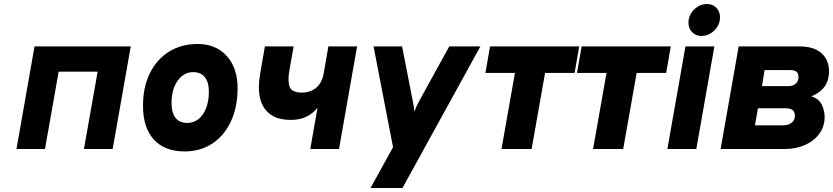

<svg xmlns="http://www.w3.org/2000/svg" viewBox="-20 -742 4148 956"><path d="M62 0 152 -511H631L541 0H398L466 -385H272L204 0Z M899 12Q800 12 746 -47.2Q692 -106.5 692 -216Q692 -308 726 -377Q760 -446 821.2 -484.5Q882.5 -523 964 -523Q1055 -523 1109 -463.2Q1163 -403.5 1163 -303Q1163 -209 1130 -138Q1097 -67 1037.5 -27.5Q978 12 899 12ZM913 -130Q945 -130 969 -149.5Q993 -169 1006.5 -204Q1020 -239 1020 -285Q1020 -332.5 999.8 -357.8Q979.5 -383 941 -383Q910 -383 885.8 -363.2Q861.5 -343.5 847.8 -309Q834 -274.5 834 -230Q834 -180.5 854 -155.2Q874 -130 913 -130Z M1525 0 1561 -206Q1542.5 -180.5 1509.2 -162.8Q1476 -145 1428 -145Q1363.5 -145 1325.5 -173Q1287.5 -201 1275.2 -252.2Q1263 -303.5 1275 -373L1299 -511H1442L1421 -392Q1411.5 -339 1422.2 -310Q1433 -281 1484 -281Q1507 -281 1529.2 -289.8Q1551.5 -298.5 1568.5 -319.8Q1585.5 -341 1592 -378L1615 -511H1758L1668 0Z M1825 194 1937 -9 1840 -511H1982L2036 -235Q2038.5 -224.5 2040.5 -211.2Q2042.5 -198 2043 -186Q2049 -202 2054 -213Q2059 -224 2065 -235L2217 -511H2372L1984 194Z M2477 0 2544 -379H2397L2420 -511H2864L2841 -379H2694L2627 0Z M2933 0 3000 -379H2853L2876 -511H3320L3297 -379H3150L3083 0Z M3303 0 3393 -511H3537L3447 0ZM3472 -563Q3444.5 -563 3426.2 -581.8Q3408 -600.5 3408 -629Q3408 -666.5 3435.8 -694.2Q3463.5 -722 3501 -722Q3529 -722 3547 -703.2Q3565 -684.5 3565 -656Q3565 -618.5 3537.2 -590.8Q3509.5 -563 3472 -563Z M3568 0 3658 -511H3959Q4013.5 -511 4046.2 -493.5Q4079 -476 4093.5 -447.8Q4108 -419.5 4108 -387Q4108 -343.5 4087.2 -313Q4066.5 -282.5 4020 -262Q4057 -251 4071.5 -221.2Q4086 -191.5 4086 -160Q4086 -112 4059.5 -76Q4033 -40 3988 -20Q3943 0 3887 0ZM3739 -118H3876Q3896 -118 3909.8 -124Q3923.5 -130 3930.8 -140.8Q3938 -151.5 3938 -166Q3938 -176.5 3934 -185Q3930 -193.5 3919.5 -198.2Q3909 -203 3890 -203H3754ZM3774 -313H3904Q3928 -313 3942 -325.5Q3956 -338 3956 -359Q3956 -375 3946.8 -384Q3937.5 -393 3917 -393H3787Z"/></svg>

Font: Overpass Black
Style: Italic
Weight: 900
Italic angle: -10°
Designer: Delve Withrington, Dave Bailey, Thomas Jockin
Foundry: Delve Fonts LLC
Version: Version 4.000